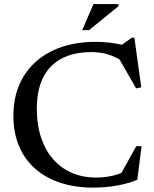

<svg xmlns="http://www.w3.org/2000/svg" viewBox="-20 -886 738 918"><path d="M438.5 -37Q475 -37 509 -43.8Q543 -50.5 579 -66.5L553 -46L631.5 -187H657L636.5 -26.5Q597.5 -9.5 542.2 0.8Q487 11 424.5 11Q339 11 269 -12Q199 -35 148.5 -79.2Q98 -123.5 71 -187.2Q44 -251 44 -333Q44 -439.5 91.8 -519Q139.5 -598.5 228.2 -642.2Q317 -686 440 -686Q472.5 -686 504 -682.2Q535.5 -678.5 578.5 -668.5L547.5 -661.5L611 -706H622.5L655.5 -468.5L631 -463.5L540.5 -620.5L567.5 -593Q525.5 -618 490.8 -627.5Q456 -637 417 -637Q353.5 -637 305 -619.5Q256.5 -602 223.2 -568Q190 -534 173 -483.8Q156 -433.5 156 -368.5Q156 -287.5 177.2 -225.8Q198.5 -164 236.5 -122Q274.5 -80 326.2 -58.5Q378 -37 438.5 -37ZM373 -742 427 -866.5H546V-856L406 -742Z"/></svg>

Font: Newsreader 24pt Medium
Style: Regular
Weight: 500
Designer: Hugues Gentile
Foundry: Production Type
Version: Version 1.003